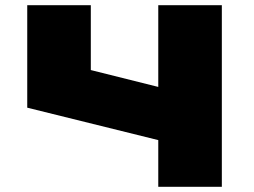

<svg xmlns="http://www.w3.org/2000/svg" viewBox="-20 -720 980 740"><path d="M330 -450 590 -385V-700H835V0H590V-180L85 -305V-700H330Z"/></svg>

Font: Imperial One
Style: Regular
Weight: 400
Designer: Jovanny Lemonad
Foundry: Jovanny Lemonad
Version: Version 1.000